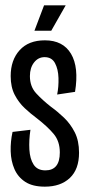

<svg xmlns="http://www.w3.org/2000/svg" viewBox="-20 -689 331 719"><path d="M148 10Q102 10 74.5 -8Q47 -26 34 -56Q21 -86 20 -122.5Q19 -159 27 -195L94 -203Q88 -164 90 -129Q92 -94 106 -72.5Q120 -51 150 -51Q204 -51 204 -118Q204 -160 181 -187.5Q158 -215 118 -246Q95 -263 72.5 -284Q50 -305 35 -334Q20 -363 20 -404Q20 -464 53.5 -501Q87 -538 148 -538Q216 -538 246 -487.5Q276 -437 261 -345L194 -335Q200 -364 199 -397Q198 -430 186 -452.5Q174 -475 147 -475Q123 -475 107.5 -455Q92 -435 92 -404Q92 -365 115.5 -339.5Q139 -314 171 -289Q196 -271 220 -248Q244 -225 260 -193.5Q276 -162 276 -117Q276 -55 241.5 -22.5Q207 10 148 10ZM172 -574H109L145 -669H226Z"/></svg>

Font: Bricolage Grotesque 48pt Condensed Light
Style: Regular
Weight: 300
Width: 3
Designer: Mathieu Triay
Foundry: Atelier Triay
Version: Version 1.000; ttfautohint (v1.8.4.7-5d5b);gftools[0.9.32]